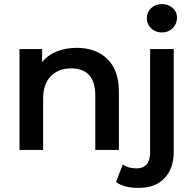

<svg xmlns="http://www.w3.org/2000/svg" viewBox="-20 -730 941 935"><path d="M559 -282V0H444V-267Q444 -331 414 -364Q384 -397 328 -397Q264 -397 227 -358.5Q190 -320 190 -248V0H75V-491H185V-428Q213 -462 256.5 -479.5Q300 -497 354 -497Q447 -497 503 -442.5Q559 -388 559 -282ZM545 156 578 71Q604 90 645 90Q677 90 694 70.5Q711 51 711 12V-491H826V9Q826 91 781 138Q736 185 655 185Q582 185 545 156ZM842 -644Q842 -614 821 -593Q800 -572 768 -572Q737 -572 716 -592Q695 -612 695 -641.5Q695 -671 716 -690.5Q737 -710 768 -710Q799 -710 820.5 -691.5Q842 -673 842 -644Z"/></svg>

Font: Montserrat Ace
Style: Bold
Weight: 600
Designer: Julieta Ulanovsky
Foundry: Julieta Ulanovsky
Version: Version 1